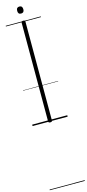

<svg xmlns="http://www.w3.org/2000/svg" viewBox="-344 -1670 1183 2623"><g transform="rotate(-15 248.0 -358.0)"><path d="M248 14Q234 14 227.5 9Q221 4 221 -5V-1404Q221 -1414 227.5 -1418.5Q234 -1423 248 -1423Q262 -1423 268.5 -1418.5Q275 -1414 275 -1404V-5Q275 4 268.5 9Q262 14 248 14ZM248 -1525Q225 -1525 214.5 -1537Q204 -1549 204 -1573Q204 -1599 215 -1611.5Q226 -1624 247 -1624Q269 -1624 280 -1611.5Q291 -1599 291 -1574Q291 -1549 280 -1537Q269 -1525 248 -1525ZM0 898H496V908H0ZM0 -20H496V0H0ZM0 -505H496V-500H0ZM0 -1418H496V-1408H0Z"/></g></svg>

Font: Playwrite FR Trad Guides
Style: Regular
Weight: 400
Designer: Veronika Burian, José Scaglione
Foundry: TypeTogether
Version: Version 1.003